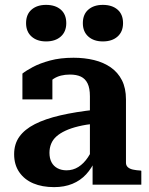

<svg xmlns="http://www.w3.org/2000/svg" viewBox="-20 -758 612 788"><path d="M373 -308 372 -251Q333 -247 302 -239.5Q271 -232 248.5 -221.5Q226 -211 211.5 -198Q197 -185 190 -168Q183 -151 183 -131Q183 -108 191.5 -92Q200 -76 216 -67.5Q232 -59 253 -59Q280 -59 302 -73Q324 -87 341 -112.5Q358 -138 371 -173L372 -103Q357 -68 333.5 -42.5Q310 -17 277 -3.5Q244 10 202 10Q153 10 116.5 -5.5Q80 -21 59 -51.5Q38 -82 38 -125Q38 -167 59.5 -197Q81 -227 123 -248.5Q165 -270 227.5 -284.5Q290 -299 373 -308ZM360 0V-101H349V-363Q349 -396 339.5 -415.5Q330 -435 312 -443.5Q294 -452 267 -452Q227 -452 200.5 -435Q174 -418 159 -394Q153 -404 153 -413.5Q153 -423 158.5 -431.5Q164 -440 173.5 -446Q183 -452 195 -455V-350H72V-456Q87 -468 115 -483Q143 -498 185 -509.5Q227 -521 282 -521Q327 -521 366 -511.5Q405 -502 434.5 -481.5Q464 -461 480.5 -428.5Q497 -396 497 -350V-90Q497 -79 504.5 -72Q512 -65 525.5 -62Q539 -59 557 -58L560 -57V0ZM252 -663Q252 -628 229.5 -608Q207 -588 169 -588Q132 -588 109.5 -608Q87 -628 87 -663Q87 -699 109.5 -718.5Q132 -738 169 -738Q207 -738 229.5 -718.5Q252 -699 252 -663ZM485 -663Q485 -628 462.5 -608Q440 -588 402 -588Q365 -588 342.5 -608Q320 -628 320 -663Q320 -699 342.5 -718.5Q365 -738 402 -738Q440 -738 462.5 -718.5Q485 -699 485 -663Z"/></svg>

Font: Roboto Serif 28pt SemiBold
Style: Regular
Weight: 600
Designer: Greg Gazdowicz
Foundry: Commercial Type
Version: Version 1.008